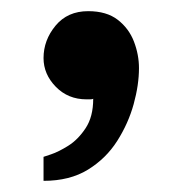

<svg xmlns="http://www.w3.org/2000/svg" viewBox="-20 -180 333 344"><path d="M58 144Q58 144 58 133Q58 122 58 111.5Q58 101 58 101Q58 101 71.5 96.5Q85 92 102.5 81Q120 70 133.5 49.5Q147 29 147 -3Q145 -2 141.5 -2Q138 -2 135 -2Q102 -2 80 -24.5Q58 -47 58 -76Q58 -108 79.5 -134Q101 -160 138 -160Q171 -160 191 -144.5Q211 -129 220 -105.5Q229 -82 229 -58Q229 -28 219.5 6.5Q210 41 190 72.5Q170 104 137.5 124Q105 144 58 144Z"/></svg>

Font: Inclusive Sans
Style: Bold
Weight: 700
Designer: Olivia King
Foundry: Olivia King
Version: Version 2.004